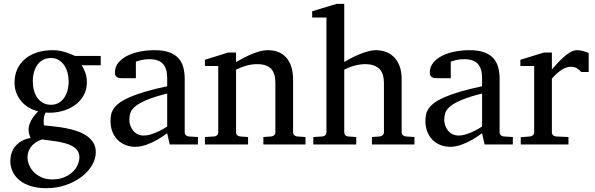

<svg xmlns="http://www.w3.org/2000/svg" viewBox="-20 -757 3115 1006"><path d="M396 66.9Q396 46.4 385.7 32Q375.5 17.6 358.6 8.3Q341.8 -1 320.6 -6.6Q299.3 -12.2 277.6 -15.9Q255.9 -19.5 235.4 -21.7Q214.8 -23.9 200.2 -26.9Q178.2 -19 163.6 -8.1Q148.9 2.9 140.1 15.6Q131.3 28.3 127.7 41.5Q124 54.7 124 66.9Q124 85 131.8 105.5Q139.6 126 155.8 143.1Q171.9 160.2 196.5 171.6Q221.2 183.1 254.9 183.1Q290.5 183.1 317.1 171.6Q343.8 160.2 361.3 143.1Q378.9 126 387.5 105.5Q396 85 396 66.9ZM339.8 -331.1Q339.8 -354.5 333.7 -376.7Q327.6 -398.9 315.9 -415.8Q304.2 -432.6 286.9 -442.9Q269.5 -453.1 247.1 -453.1Q226.1 -453.1 208.5 -444.8Q190.9 -436.5 178.5 -420.7Q166 -404.8 158.9 -381.8Q151.9 -358.9 151.9 -330.1Q151.9 -305.2 158 -283Q164.1 -260.7 176 -244.1Q188 -227.5 205.8 -217.8Q223.6 -208 247.1 -208Q269.5 -208 286.9 -217.8Q304.2 -227.5 315.9 -244.1Q327.6 -260.7 333.7 -283.2Q339.8 -305.7 339.8 -331.1ZM408.2 -415Q419.4 -397 427.2 -375.7Q435.1 -354.5 435.1 -325.2Q435.1 -285.6 417 -254.9Q398.9 -224.1 368.9 -203.6Q338.9 -183.1 300 -173.6Q261.2 -164.1 219.2 -167Q213.4 -157.2 211.2 -146Q209 -134.8 208.7 -125Q208.5 -115.2 209.5 -108.2Q210.4 -101.1 210.9 -100.1Q233.4 -97.7 262.2 -94.7Q291 -91.8 321 -86.2Q351.1 -80.6 380.1 -71.3Q409.2 -62 431.6 -47.1Q454.1 -32.2 468 -11Q481.9 10.3 481.9 40Q481.9 75.7 461.7 109.6Q441.4 143.6 406.2 170.2Q371.1 196.8 323.7 212.9Q276.4 229 222.2 229Q177.2 229 142.3 218.3Q107.4 207.5 83.5 188.5Q59.6 169.4 46.9 143.3Q34.2 117.2 34.2 86.9Q34.2 64.9 40.5 45.2Q46.9 25.4 60.1 9.5Q73.2 -6.3 93 -17.8Q112.8 -29.3 140.1 -34.2Q137.2 -42 135.3 -47.1Q133.3 -52.2 132.1 -56.9Q130.9 -61.5 130.4 -66.7Q129.9 -71.8 129.9 -80.1Q129.9 -99.6 141.8 -123.3Q153.8 -147 180.2 -173.8Q155.3 -179.7 132.8 -192.4Q110.4 -205.1 93.3 -224.4Q76.2 -243.7 66.2 -268.8Q56.2 -293.9 56.2 -324.2Q56.2 -363.8 70.8 -395.3Q85.4 -426.8 111.8 -448.7Q138.2 -470.7 175 -482.4Q211.9 -494.1 256.8 -494.1Q274.4 -494.1 291.3 -491.2Q308.1 -488.3 323 -483.6Q337.9 -479 350.6 -473.6Q363.3 -468.3 373 -463.9H507.8V-415Z M856 -267.1Q788.6 -250 749 -233.4Q709.5 -216.8 689.2 -200Q668.9 -183.1 663.3 -165.8Q657.7 -148.4 657.7 -129.9Q657.7 -114.3 662.8 -99.4Q668 -84.5 677.5 -72.8Q687 -61 700.9 -54Q714.8 -46.9 732.9 -46.9Q752.9 -46.9 774.7 -54.2Q796.4 -61.5 814.5 -70.3Q835.4 -80.6 856 -94.2ZM869.1 0 856 -59.1Q829.6 -39.1 801.8 -23.4Q789.6 -16.6 775.9 -10.3Q762.2 -3.9 747.8 1.2Q733.4 6.3 718.5 9.3Q703.6 12.2 689 12.2Q661.6 12.2 637.9 2.9Q614.3 -6.3 596.7 -23.9Q579.1 -41.5 569.1 -66.4Q559.1 -91.3 559.1 -123Q559.1 -141.6 562.7 -158.2Q566.4 -174.8 577.6 -190.4Q588.9 -206.1 609.1 -220.5Q629.4 -234.9 662.4 -249Q695.3 -263.2 742.9 -277.1Q790.5 -291 856 -305.2V-348.1Q856 -398.4 833.5 -422.6Q811 -446.8 762.7 -446.8Q736.3 -446.8 717.8 -441.9Q699.2 -437 691.9 -434.1V-347.2H619.1Q612.3 -347.2 605.7 -348.1Q599.1 -349.1 593.8 -352.3Q588.4 -355.5 585.2 -361.1Q582 -366.7 582 -376Q582 -406.7 600.6 -429Q619.1 -451.2 648.9 -465.8Q678.7 -480.5 715.8 -487.3Q752.9 -494.1 790 -494.1Q836.4 -494.1 866.9 -482.9Q897.5 -471.7 915.3 -451.7Q933.1 -431.6 940.4 -404.3Q947.8 -377 947.8 -344.2V-64Q947.8 -54.7 953.9 -48.8Q960 -43 968.8 -42L1017.1 -39.1V0Z M1359.9 0V-39.1L1401.9 -42Q1410.6 -43 1416.7 -48.8Q1422.9 -54.7 1422.9 -64V-324.2Q1422.9 -371.6 1400.9 -396.2Q1378.9 -420.9 1326.7 -420.9Q1297.9 -420.9 1270 -412.8Q1242.2 -404.8 1216.8 -392.1V-64Q1216.8 -54.7 1222.7 -48.8Q1228.5 -43 1237.8 -42L1279.8 -39.1V0H1053.7V-39.1L1102.5 -42Q1111.8 -43 1117.7 -48.8Q1123.5 -54.7 1123.5 -64V-411.1H1053.7V-443.8L1175.8 -481.9H1216.8V-432.1Q1237.8 -443.8 1259.5 -455.1Q1281.2 -466.3 1302.7 -475.1Q1324.2 -483.9 1344.2 -489Q1364.3 -494.1 1381.8 -494.1Q1447.3 -494.1 1481.4 -453.6Q1515.6 -413.1 1515.6 -339.8V-64Q1515.6 -54.7 1521.7 -48.8Q1527.8 -43 1536.6 -42L1580.6 -39.1V0Z M1928.7 0V-39.1L1969.7 -42Q1978.5 -43 1985.1 -48.8Q1991.7 -54.7 1991.7 -64V-321.8Q1991.7 -343.3 1987.1 -361.3Q1982.4 -379.4 1970.9 -392.6Q1959.5 -405.8 1940.4 -413.3Q1921.4 -420.9 1892.6 -420.9Q1879.4 -420.9 1864.7 -418.7Q1850.1 -416.5 1835.7 -412.6Q1821.3 -408.7 1807.9 -403.3Q1794.4 -397.9 1783.7 -392.1V-64Q1783.7 -54.7 1789.1 -48.8Q1794.4 -43 1803.7 -42L1846.7 -39.1V0H1621.6V-39.1L1669.4 -42Q1678.7 -43 1684.6 -48.8Q1690.4 -54.7 1690.4 -64V-665H1615.7V-698.2L1743.7 -736.8H1783.7V-432.1Q1797.4 -440.4 1817.4 -451.2Q1837.4 -461.9 1860.1 -471.4Q1882.8 -481 1906 -487.5Q1929.2 -494.1 1948.7 -494.1Q1977.5 -494.1 2002.2 -484.9Q2026.9 -475.6 2045.2 -457Q2063.5 -438.5 2074 -409.9Q2084.5 -381.3 2084.5 -342.8V-64Q2084.5 -54.7 2091.1 -48.8Q2097.7 -43 2106.4 -42L2151.4 -39.1V0Z M2505.9 -267.1Q2438.5 -250 2398.9 -233.4Q2359.4 -216.8 2339.1 -200Q2318.8 -183.1 2313.2 -165.8Q2307.6 -148.4 2307.6 -129.9Q2307.6 -114.3 2312.7 -99.4Q2317.9 -84.5 2327.4 -72.8Q2336.9 -61 2350.8 -54Q2364.7 -46.9 2382.8 -46.9Q2402.8 -46.9 2424.6 -54.2Q2446.3 -61.5 2464.4 -70.3Q2485.4 -80.6 2505.9 -94.2ZM2519 0 2505.9 -59.1Q2479.5 -39.1 2451.7 -23.4Q2439.5 -16.6 2425.8 -10.3Q2412.1 -3.9 2397.7 1.2Q2383.3 6.3 2368.4 9.3Q2353.5 12.2 2338.9 12.2Q2311.5 12.2 2287.8 2.9Q2264.2 -6.3 2246.6 -23.9Q2229 -41.5 2219 -66.4Q2209 -91.3 2209 -123Q2209 -141.6 2212.6 -158.2Q2216.3 -174.8 2227.5 -190.4Q2238.8 -206.1 2259 -220.5Q2279.3 -234.9 2312.3 -249Q2345.2 -263.2 2392.8 -277.1Q2440.4 -291 2505.9 -305.2V-348.1Q2505.9 -398.4 2483.4 -422.6Q2460.9 -446.8 2412.6 -446.8Q2386.2 -446.8 2367.7 -441.9Q2349.1 -437 2341.8 -434.1V-347.2H2269Q2262.2 -347.2 2255.6 -348.1Q2249 -349.1 2243.7 -352.3Q2238.3 -355.5 2235.1 -361.1Q2231.9 -366.7 2231.9 -376Q2231.9 -406.7 2250.5 -429Q2269 -451.2 2298.8 -465.8Q2328.6 -480.5 2365.7 -487.3Q2402.8 -494.1 2439.9 -494.1Q2486.3 -494.1 2516.8 -482.9Q2547.4 -471.7 2565.2 -451.7Q2583 -431.6 2590.3 -404.3Q2597.7 -377 2597.7 -344.2V-64Q2597.7 -54.7 2603.8 -48.8Q2609.9 -43 2618.7 -42L2667 -39.1V0Z M3025.4 -379.9Q3015.6 -391.1 3002.9 -399.2Q2990.2 -407.2 2971.7 -407.2Q2947.3 -407.2 2922.4 -390.9Q2897.5 -374.5 2871.6 -345.2V-64Q2871.6 -54.7 2877.4 -48.8Q2883.3 -43 2892.6 -42L2958.5 -39.1V0H2708.5V-38.1L2757.8 -42Q2766.6 -43 2772.7 -48.8Q2778.8 -54.7 2778.8 -64V-411.1H2706.5V-443.8L2830.6 -481.9H2871.6V-393.1Q2882.3 -404.8 2897.7 -422.1Q2913.1 -439.5 2930.7 -455.6Q2948.2 -471.7 2967 -482.9Q2985.8 -494.1 3003.4 -494.1Q3011.2 -494.1 3020 -492.7Q3028.8 -491.2 3037.1 -489Q3045.4 -486.8 3052.5 -484.1Q3059.6 -481.4 3064.5 -479V-379.9Z"/></svg>

Font: Charis SIL Eur
Style: Regular
Weight: 400
Foundry: SIL International
Version: Version 5.000